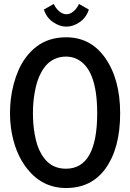

<svg xmlns="http://www.w3.org/2000/svg" viewBox="-20 -943 662 976"><path d="M203.1 -894.5 253.4 -922.9Q262.7 -901.4 280.5 -886Q298.3 -870.6 317.6 -870.6Q336.9 -870.6 354.5 -886Q372.1 -901.4 381.3 -922.9L431.6 -894.5Q418.9 -854 385.5 -830.8Q352.1 -807.6 317.4 -807.6Q282.7 -807.6 249.3 -830.8Q215.8 -854 203.1 -894.5ZM220.7 -120.6Q258.3 -85.4 315.4 -85.4Q474.1 -85.4 474.1 -367.7Q474.1 -597.7 366.7 -645Q343.3 -655.3 314.7 -655.3Q286.1 -655.3 262 -645Q237.8 -634.8 220.9 -617.9Q204.1 -601.1 190.7 -577.1Q177.2 -553.2 169.4 -527.8Q161.6 -502.4 156.5 -473.4Q151.4 -444.3 149.4 -418.9Q147.5 -393.6 147.5 -366.9Q147.5 -340.3 149.4 -314.5Q151.4 -288.6 156.5 -259.8Q161.6 -231 169.4 -206.5Q177.2 -182.1 190.7 -159.4Q204.1 -136.7 220.7 -120.6ZM35.6 -293.5Q30.8 -330.6 30.8 -367.2Q30.8 -403.8 35.2 -440.9Q39.6 -478 49.8 -516.4Q60.1 -554.7 75.2 -588.9Q90.3 -623 113.5 -653.6Q136.7 -684.1 165.5 -706.1Q227.5 -753.4 316.4 -753.4Q438.5 -753.4 511.7 -652.8Q590.8 -543.5 590.8 -367.2Q590.8 -187.5 514.6 -84Q443.4 12.7 316.4 12.7Q195.8 12.7 118.7 -84.5Q53.2 -166.5 35.6 -293.5Z"/></svg>

Font: News Cycle
Style: Bold
Weight: 700
Version: Version 0.5.1